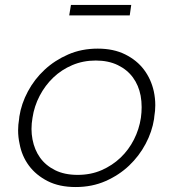

<svg xmlns="http://www.w3.org/2000/svg" viewBox="-20 -737 701 774"><path d="M285 17Q219 17 172 -7Q125 -31 96.5 -69.5Q68 -108 59 -157Q53 -184 53 -212Q53 -234 57 -257L58 -267Q66 -319 92.5 -368.5Q119 -418 160 -456Q201 -494 255 -517.5Q309 -541 374 -541Q438 -541 485 -517.5Q532 -494 560.5 -456Q589 -418 600 -369Q606 -341 606 -313Q606 -290 602 -267L601 -257Q593 -206 567 -157Q541 -108 500.5 -69.5Q460 -31 405.5 -7Q351 17 285 17ZM293 -32Q346 -32 389.5 -51Q433 -70 466 -101.5Q499 -133 520 -174.5Q541 -216 548 -262Q551 -284 551 -305Q551 -329 547 -351Q539 -393 516 -424.5Q493 -456 455 -474.5Q417 -493 366 -493Q315 -493 271.5 -474.5Q228 -456 195 -424.5Q162 -393 140 -351Q118 -309 111 -262Q107 -239 107 -217Q107 -196 111 -175Q119 -133 141.5 -101.5Q164 -70 202 -51Q240 -32 293 -32ZM259 -675 266 -717H509L503 -675Z"/></svg>

Font: Sora ExtraLight
Style: Italic
Weight: 200
Designer: Jonathan Barnbrook, Juli√°n Moncada
Version: Version 1.000